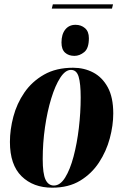

<svg xmlns="http://www.w3.org/2000/svg" viewBox="-20 -860 570 890"><path d="M220 -820 225 -840H504L499 -820ZM325 -601Q298 -601 281.5 -616Q265 -631 265 -663Q265 -701 282.5 -723Q300 -745 330 -745Q356 -745 374 -729.5Q392 -714 392 -683Q392 -636 370.5 -618.5Q349 -601 325 -601ZM222 10Q134 10 80 -43Q26 -96 26 -202Q26 -259 42 -319.5Q58 -380 93 -431Q128 -482 184 -514Q240 -546 319 -546Q370 -546 412 -524Q454 -502 479.5 -455.5Q505 -409 505 -334Q505 -279 489 -219Q473 -159 439 -107Q405 -55 351.5 -22.5Q298 10 222 10ZM230 0Q259 0 282 -37Q305 -74 321 -134.5Q337 -195 345.5 -266.5Q354 -338 354 -408Q354 -473 344.5 -504.5Q335 -536 309 -536Q283 -536 259.5 -500Q236 -464 217.5 -403.5Q199 -343 188.5 -270Q178 -197 178 -123Q178 -55 191 -27.5Q204 0 230 0Z"/></svg>

Font: Noto Serif Display ExtraCondensed Black
Style: Italic
Weight: 900
Width: 2
Italic angle: -12°
Designer: Monotype Design Team
Foundry: Monotype Imaging Inc.
Version: Version 2.009